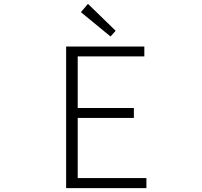

<svg xmlns="http://www.w3.org/2000/svg" viewBox="-20 -968 1040 988"><path d="M320.3 0V-728.5H722.7V-677.7H379.9V-412.1H668.9V-361.3H379.9V-51.8H733.4V0ZM548.8 -780.3 396.5 -905.3 432.6 -948.2 575.2 -809.6Z"/></svg>

Font: Gen Shin Gothic Monospace Light
Style: Regular
Weight: 300
Designer: [Source Han Sans]
Ryoko NISHIZUKA  (kana & ideographs); Paul D. Hunt (Latin, Greek & Cyrillic); Wenlong ZHANG  (bopomofo
Version: Version 1.002.20150607